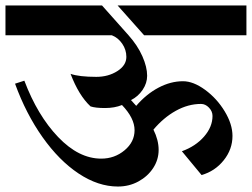

<svg xmlns="http://www.w3.org/2000/svg" viewBox="-34 -709 921 702"><path d="M-14 -689H339L436 -580Q469 -543 486.5 -503.5Q504 -464 504 -432Q504 -405 487.5 -380.5Q471 -356 445 -343L464 -322Q501 -365 545.5 -388.5Q590 -412 635 -412Q673 -412 716 -380.5Q759 -349 787.5 -302Q816 -255 816 -212Q816 -163 784 -123Q752 -83 703 -69L631 -156Q681 -174 712 -209.5Q743 -245 743 -285Q743 -302 730 -315.5Q717 -329 701 -329Q654 -329 609 -304Q564 -279 527 -235Q546 -197 546 -161Q546 -125 526 -94.5Q506 -64 472 -45.5Q438 -27 397 -27Q325 -27 253.5 -74.5Q182 -122 121.5 -207.5Q61 -293 21 -403L55 -414Q103 -287 178.5 -208Q254 -129 336 -129Q385 -129 421.5 -159.5Q458 -190 458 -233Q458 -277 412 -325Q385 -314 350 -314Q315 -314 297 -320Q254 -360 224 -439Q255 -428 318 -428Q362 -428 395 -449Q428 -470 428 -501Q428 -527 413 -549Q398 -571 375 -580H-14ZM396 -689H867V-580H493Z"/></svg>

Font: Amita
Style: Bold
Weight: 700
Designer: Eduardo Rodriguez Tunni, Modular Infotech, Brian J. Bonislawsky
Foundry: Eduardo Rodriguez Tunni, Modular Infotech, Brian J. Bonislawsky
Version: Version 1.003